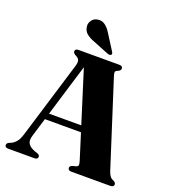

<svg xmlns="http://www.w3.org/2000/svg" viewBox="-160 -1031 1030 1150"><g transform="rotate(20 355.0 -455.5)"><path d="M213.5 -17Q213.5 0 192 0H25.5Q3.5 0 3.5 -17Q3.5 -27.5 17.5 -34.5L31 -40Q48 -48 61.8 -64.8Q75.5 -81.5 86.5 -118.5L234 -603Q241.5 -628 237.2 -641Q233 -654 216.5 -661.5Q197 -672 197 -683Q197 -700 219 -700H478.5Q500.5 -700 500.5 -683Q500.5 -670 481.5 -662.5Q470 -658.5 467.8 -651.2Q465.5 -644 471 -626.5L645 -83Q657 -45 680 -37.5Q698 -29.5 698 -17Q698 0 675.5 0H428Q405.5 0 405.5 -17Q405.5 -28.5 421.5 -34.5L443 -40Q456 -44.5 456.8 -52.8Q457.5 -61 452 -79L401 -241.5H171L135 -123Q124.5 -89 136.8 -70.2Q149 -51.5 181.5 -39.5L198.5 -34Q213.5 -28 213.5 -17ZM183 -281H388.5L284 -613.5ZM349 -856.5 410.5 -759.5Q418.5 -747.5 413.5 -740.5Q410 -736.5 403.8 -736.2Q397.5 -736 392.5 -737.5L289 -779Q260 -789.5 240.2 -805.5Q220.5 -821.5 217.5 -849.5Q214.5 -869 227.8 -888.2Q241 -907.5 266.5 -910.5Q291.5 -914 311.8 -899.2Q332 -884.5 349 -856.5Z"/></g></svg>

Font: Fraunces 72pt S000
Style: Bold
Weight: 700
Version: Version 1.000; ttfautohint (v1.8.3)